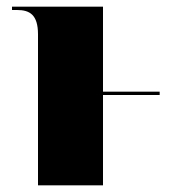

<svg xmlns="http://www.w3.org/2000/svg" viewBox="-20 -556 509 576"><path d="M94 -453V0H289V-271H459V-281H289V-536H16V-526H31C69 -526 94 -512 94 -453Z"/></svg>

Font: Noto Serif Display Black
Style: Regular
Weight: 900
Designer: Monotype Design Team
Foundry: Monotype Imaging Inc.
Version: Version 2.009